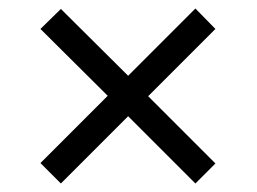

<svg xmlns="http://www.w3.org/2000/svg" viewBox="-20 -584 603 451"><path d="M123 -153 75 -201 233 -359 75 -516 123 -563 281 -406 439 -564 486 -516 328 -358 486 -200 439 -153 281 -311Z"/></svg>

Font: Noto Serif Hebrew SemiBold
Style: Regular
Weight: 600
Version: Version 2.003